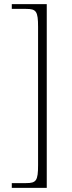

<svg xmlns="http://www.w3.org/2000/svg" viewBox="-20 -780 346 928"><path d="M37 128H206V-760H37V-737H106C155 -737 164 -726 164 -650V18C164 94 155 105 106 105H37Z"/></svg>

Font: Noto Serif Gurmukhi ExtraLight
Style: Regular
Weight: 200
Designer: Vaibhav Singh and the Monotype Design Team
Foundry: Monotype Imaging Inc.
Version: Version 2.004